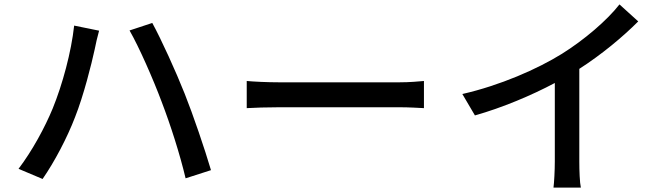

<svg xmlns="http://www.w3.org/2000/svg" viewBox="-20 -813 3040 870"><path d="M219 -322C184 -237 127 -131 64 -48L173 -2C227 -80 284 -188 320 -282C359 -380 395 -524 409 -589C413 -611 422 -649 429 -674L316 -697C303 -577 263 -430 219 -322ZM712 -353C753 -246 795 -115 821 -5L936 -42C908 -137 855 -293 817 -388C777 -489 711 -634 670 -709L567 -675C610 -600 673 -457 712 -353Z M1098 -323C1131 -325 1190 -327 1246 -327H1790C1834 -327 1879 -324 1901 -323V-446C1877 -444 1838 -440 1789 -440H1246C1192 -440 1130 -443 1098 -446Z M2605 -501C2706 -566 2800 -644 2872 -716L2787 -793C2731 -721 2627 -632 2526 -569C2415 -500 2246 -426 2075 -387L2132 -290C2256 -325 2389 -381 2494 -437V-81C2494 -40 2491 15 2488 37H2612C2607 15 2605 -40 2605 -81Z"/></svg>

Font: Source Han Sans KR Medium
Style: Regular
Weight: 500
Designer: Ryoko NISHIZUKA (kana & ideographs); Paul D. Hunt (Latin, Greek & Cyrillic); Wenlong ZHANG (bopomofo); Sandoll Communica
Foundry: Adobe Systems Incorporated
Version: Version 1.001;PS 1.001;hotconv 1.0.78;makeotf.lib2.5.61930